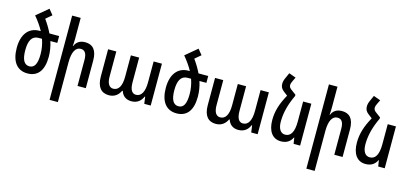

<svg xmlns="http://www.w3.org/2000/svg" viewBox="-77 -1362 4683 2192"><g transform="rotate(15 2264.0 -266.5)"><path d="M425 -237C425 -297 415 -356 396 -415H478V-496H363C339 -546 309 -596 273 -646L343 -705L291 -769L157 -657L152 -653C197 -599 233 -548 261 -496H245C118 -496 45 -399 45 -242C45 -80 114 10 237 10C359 10 425 -74 425 -237ZM256 -415H297C317 -358 327 -300 327 -238C327 -123 296 -74 238 -74C175 -74 146 -132 146 -241C146 -351 178 -415 256 -415Z M662 -760H561V236H659V-236C659 -355 694 -419 755 -419C803 -419 828 -385 828 -306V0H926V-327C926 -451 873 -505 786 -505C721 -505 682 -476 662 -427H658C660 -455 662 -483 662 -510Z M1200 10C1267 10 1311 -27 1335 -79H1342C1358 -28 1397 10 1466 10C1540 10 1580 -33 1600 -81H1606L1617 0H1693V-495H1595V-249C1595 -141 1563 -75 1498 -75C1453 -75 1424 -112 1424 -204V-495H1326V-242C1326 -132 1291 -75 1229 -75C1184 -75 1154 -113 1154 -199V-495H1057V-173C1057 -49 1109 10 1200 10Z M2187 -237C2187 -297 2177 -356 2158 -415H2240V-496H2125C2101 -546 2071 -596 2035 -646L2105 -705L2053 -769L1919 -657L1914 -653C1959 -599 1995 -548 2023 -496H2007C1880 -496 1807 -399 1807 -242C1807 -80 1876 10 1999 10C2121 10 2187 -74 2187 -237ZM2018 -415H2059C2079 -358 2089 -300 2089 -238C2089 -123 2058 -74 2000 -74C1937 -74 1908 -132 1908 -241C1908 -351 1940 -415 2018 -415Z M2464 10C2531 10 2575 -27 2599 -79H2606C2622 -28 2661 10 2730 10C2804 10 2844 -33 2864 -81H2870L2881 0H2957V-495H2859V-249C2859 -141 2827 -75 2762 -75C2717 -75 2688 -112 2688 -204V-495H2590V-242C2590 -132 2555 -75 2493 -75C2448 -75 2418 -113 2418 -199V-495H2321V-173C2321 -49 2373 10 2464 10Z M3257 -547 3207 -584C3179 -603 3170 -618 3170 -638C3170 -653 3176 -672 3186 -691L3208 -736L3126 -766L3096 -699C3085 -675 3079 -653 3079 -629C3079 -593 3093 -568 3126 -544L3168 -512C3107 -402 3076 -307 3076 -202C3076 -70 3132 10 3233 10C3301 10 3343 -21 3367 -71H3371L3382 0H3459V-495H3362V-259C3362 -133 3326 -76 3260 -76C3205 -76 3175 -127 3175 -208C3175 -321 3207 -426 3257 -532Z M3697 -760H3596V236H3694V-236C3694 -355 3729 -419 3790 -419C3838 -419 3863 -385 3863 -306V0H3961V-327C3961 -451 3908 -505 3821 -505C3756 -505 3717 -476 3697 -427H3693C3695 -455 3697 -483 3697 -510Z M4257 -547 4207 -584C4179 -603 4170 -618 4170 -638C4170 -653 4176 -672 4186 -691L4208 -736L4126 -766L4096 -699C4085 -675 4079 -653 4079 -629C4079 -593 4093 -568 4126 -544L4168 -512C4107 -402 4076 -307 4076 -202C4076 -70 4132 10 4233 10C4301 10 4343 -21 4367 -71H4371L4382 0H4459V-495H4362V-259C4362 -133 4326 -76 4260 -76C4205 -76 4175 -127 4175 -208C4175 -321 4207 -426 4257 -532Z"/></g></svg>

Font: Noto Sans Armenian Condensed Medium
Style: Regular
Weight: 500
Width: 3
Designer: Monotype Design Team
Foundry: Monotype Imaging Inc.
Version: Version 2.008